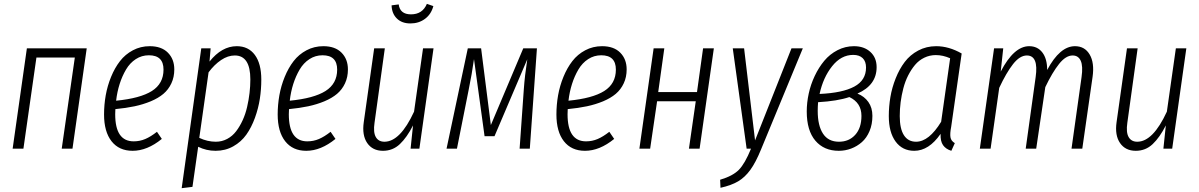

<svg xmlns="http://www.w3.org/2000/svg" viewBox="-20 -775 6252 1001"><path d="M301.8 0 370.1 -475.1H169.9L102.1 0H45.9L120.1 -522.9H432.1L357.9 0Z M888.7 -413.1Q888.7 -373 873.5 -340.6Q858.4 -308.1 831.8 -285.6Q805.2 -263.2 765.9 -246.8Q726.6 -230.5 681.6 -220.9Q636.7 -211.4 581.5 -206.1Q580.6 -197.3 580.6 -179.2Q580.6 -38.1 676.8 -38.1Q709 -38.1 737.5 -50.3Q766.1 -62.5 798.3 -87.9L823.7 -50.8Q747.6 11.2 671.4 11.2Q600.6 11.2 561.5 -38.6Q522.5 -88.4 522.5 -178.2Q522.5 -228.5 531.2 -278.1Q540 -327.6 559.1 -374.3Q578.1 -420.9 605.5 -456.3Q632.8 -491.7 672.9 -512.9Q712.9 -534.2 760.7 -534.2Q821.8 -534.2 855.2 -500.5Q888.7 -466.8 888.7 -413.1ZM756.3 -486.8Q718.8 -486.8 688 -466.8Q657.2 -446.8 637 -412.4Q616.7 -377.9 603.8 -337.2Q590.8 -296.4 585.4 -250Q710.9 -262.2 771.7 -300.5Q832.5 -338.9 832.5 -412.1Q832.5 -486.8 756.3 -486.8Z M927.2 206.1 1029.3 -522.9H1078.1L1072.3 -454.1Q1136.2 -534.2 1214.4 -534.2Q1274.9 -534.2 1308.6 -488.8Q1342.3 -443.4 1342.3 -359.9Q1342.3 -309.6 1334.7 -260Q1327.1 -210.4 1309.1 -160.6Q1291 -110.8 1264.4 -73.2Q1237.8 -35.6 1196.3 -12.2Q1154.8 11.2 1104 11.2Q1055.7 11.2 1013.2 -9.8L983.4 199.2ZM1105 -36.1Q1137.2 -36.1 1164.6 -50.8Q1191.9 -65.4 1211.2 -90.8Q1230.5 -116.2 1245.1 -148.2Q1259.8 -180.2 1268.3 -217.3Q1276.9 -254.4 1281 -290.3Q1285.2 -326.2 1285.2 -360.8Q1285.2 -485.8 1204.1 -485.8Q1168 -485.8 1132.6 -461.9Q1097.2 -438 1067.4 -397.9L1019 -56.2Q1061.5 -36.1 1105 -36.1Z M1793.9 -413.1Q1793.9 -373 1778.8 -340.6Q1763.7 -308.1 1737.1 -285.6Q1710.4 -263.2 1671.1 -246.8Q1631.8 -230.5 1586.9 -220.9Q1542 -211.4 1486.8 -206.1Q1485.8 -197.3 1485.8 -179.2Q1485.8 -38.1 1582 -38.1Q1614.3 -38.1 1642.8 -50.3Q1671.4 -62.5 1703.6 -87.9L1729 -50.8Q1652.8 11.2 1576.7 11.2Q1505.9 11.2 1466.8 -38.6Q1427.7 -88.4 1427.7 -178.2Q1427.7 -228.5 1436.5 -278.1Q1445.3 -327.6 1464.4 -374.3Q1483.4 -420.9 1510.7 -456.3Q1538.1 -491.7 1578.1 -512.9Q1618.2 -534.2 1666 -534.2Q1727.1 -534.2 1760.5 -500.5Q1793.9 -466.8 1793.9 -413.1ZM1661.6 -486.8Q1624 -486.8 1593.3 -466.8Q1562.5 -446.8 1542.2 -412.4Q1522 -377.9 1509 -337.2Q1496.1 -296.4 1490.7 -250Q1616.2 -262.2 1677 -300.5Q1737.8 -338.9 1737.8 -412.1Q1737.8 -486.8 1661.6 -486.8Z M2119.6 -652.8Q2075.2 -652.8 2049.1 -678.5Q2022.9 -704.1 2021.5 -747.1L2058.6 -752Q2065.4 -700.2 2122.6 -700.2Q2182.6 -700.2 2205.6 -754.9L2239.3 -743.2Q2228 -700.7 2195.8 -676.8Q2163.6 -652.8 2119.6 -652.8ZM1976.6 11.2Q1922.4 11.2 1894.5 -29.3Q1866.7 -69.8 1876.5 -138.2L1930.7 -522.9H1986.3L1932.6 -134.8Q1925.3 -85.4 1939.2 -60.8Q1953.1 -36.1 1984.4 -36.1Q2066.4 -36.1 2138.7 -192.9L2185.5 -522.9H2240.2L2166.5 0H2120.6L2133.3 -121.1Q2101.6 -58.6 2064.7 -23.7Q2027.8 11.2 1976.6 11.2Z M2779.3 -522.9 2742.2 0H2689L2710.9 -309.1Q2715.8 -379.9 2729 -465.8L2558.1 -64.9H2506.3L2451.2 -466.8Q2440.4 -389.2 2423.3 -306.2L2362.3 0H2308.1L2418.9 -522.9H2488.3L2539.1 -123L2708 -522.9Z M3247.1 -413.1Q3247.1 -373 3231.9 -340.6Q3216.8 -308.1 3190.2 -285.6Q3163.6 -263.2 3124.3 -246.8Q3085 -230.5 3040 -220.9Q2995.1 -211.4 2939.9 -206.1Q2939 -197.3 2939 -179.2Q2939 -38.1 3035.2 -38.1Q3067.4 -38.1 3095.9 -50.3Q3124.5 -62.5 3156.7 -87.9L3182.1 -50.8Q3106 11.2 3029.8 11.2Q2959 11.2 2919.9 -38.6Q2880.9 -88.4 2880.9 -178.2Q2880.9 -228.5 2889.6 -278.1Q2898.4 -327.6 2917.5 -374.3Q2936.5 -420.9 2963.9 -456.3Q2991.2 -491.7 3031.2 -512.9Q3071.3 -534.2 3119.1 -534.2Q3180.2 -534.2 3213.6 -500.5Q3247.1 -466.8 3247.1 -413.1ZM3114.7 -486.8Q3077.1 -486.8 3046.4 -466.8Q3015.6 -446.8 2995.4 -412.4Q2975.1 -377.9 2962.2 -337.2Q2949.2 -296.4 2943.8 -250Q3069.3 -262.2 3130.1 -300.5Q3190.9 -338.9 3190.9 -412.1Q3190.9 -486.8 3114.7 -486.8Z M3571.8 0 3607.4 -247.1H3405.8L3369.6 0H3313.5L3387.7 -522.9H3443.4L3411.6 -294.9H3613.8L3645.5 -522.9H3701.7L3627.4 0Z M4165.5 -522.9 3947.8 3.9Q3919.9 72.3 3891.8 110.8Q3863.8 149.4 3828.4 170.4Q3793 191.4 3736.3 204.1L3734.4 162.1Q3800.3 142.6 3832 110.4Q3863.8 78.1 3895.5 0H3872.6L3800.3 -522.9H3859.4L3916.5 -43L4106.4 -522.9Z M4432.1 -534.2Q4484.9 -534.2 4517.6 -504.4Q4550.3 -474.6 4550.3 -424.8Q4550.3 -331.1 4450.2 -287.1Q4486.3 -272.9 4507.3 -243.2Q4528.3 -213.4 4528.3 -170.9Q4528.3 -127 4513.4 -91.6Q4498.5 -56.2 4473.6 -34.2Q4448.7 -12.2 4417.7 -0.5Q4386.7 11.2 4353 11.2Q4275.9 11.2 4231 -41.5Q4186 -94.2 4186 -193.8Q4186 -239.7 4196.3 -287.1Q4206.5 -334.5 4227.5 -378.9Q4248.5 -423.3 4277.3 -458Q4306.2 -492.7 4346.4 -513.4Q4386.7 -534.2 4432.1 -534.2ZM4428.2 -488.8Q4365.2 -488.8 4318.4 -429.9Q4271.5 -371.1 4252.9 -285.2Q4372.6 -290.5 4433.8 -323.5Q4495.1 -356.4 4495.1 -422.9Q4495.1 -454.6 4477.8 -471.7Q4460.4 -488.8 4428.2 -488.8ZM4408.2 -269Q4346.2 -248 4245.1 -242.2Q4243.2 -217.8 4243.2 -196.8Q4243.2 -120.1 4270.8 -78.1Q4298.3 -36.1 4354 -36.1Q4406.2 -36.1 4438.7 -72Q4471.2 -107.9 4471.2 -170.9Q4471.2 -239.3 4408.2 -269Z M4860.8 -534.2Q4927.2 -534.2 4993.7 -496.1L4939 -113.8Q4932.1 -78.6 4935.3 -59.3Q4938.5 -40 4958 -28.8L4939.9 11.2Q4911.1 2.4 4896.7 -18.1Q4882.3 -38.6 4883.8 -77.1Q4822.8 11.2 4746.6 11.2Q4684.6 11.2 4649.2 -37.1Q4613.8 -85.4 4613.8 -169.9Q4613.8 -219.7 4622.1 -269Q4630.4 -318.4 4649.7 -366.7Q4668.9 -415 4696.8 -451.9Q4724.6 -488.8 4767.1 -511.5Q4809.6 -534.2 4860.8 -534.2ZM4858.9 -487.8Q4826.7 -487.8 4798.6 -474.1Q4770.5 -460.4 4750.5 -436.5Q4730.5 -412.6 4714.8 -381.8Q4699.2 -351.1 4689.7 -314.9Q4680.2 -278.8 4675.5 -242.4Q4670.9 -206.1 4670.9 -169.9Q4670.9 -104 4692.6 -70.1Q4714.4 -36.1 4755.9 -36.1Q4823.2 -36.1 4886.7 -140.1L4933.6 -471.2Q4896 -487.8 4858.9 -487.8Z M5584.5 -534.2Q5635.3 -534.2 5660.9 -491Q5686.5 -447.8 5676.3 -375L5622.6 0H5566.4L5618.7 -373Q5627 -430.2 5614.5 -458Q5602.1 -485.8 5572.3 -485.8Q5536.6 -485.8 5501.5 -441.7Q5466.3 -397.5 5429.7 -320.8L5382.3 0H5327.6L5379.4 -373Q5395.5 -485.8 5333.5 -485.8Q5296.9 -485.8 5261.5 -440.7Q5226.1 -395.5 5189.5 -316.9L5144.5 0H5088.4L5162.6 -522.9H5210.4L5197.3 -401.9Q5266.1 -534.2 5345.7 -534.2Q5389.2 -534.2 5414.3 -501.5Q5439.5 -468.8 5439.5 -410.2Q5505.4 -534.2 5584.5 -534.2Z M5901.4 11.2Q5847.2 11.2 5819.3 -29.3Q5791.5 -69.8 5801.3 -138.2L5855.5 -522.9H5911.1L5857.4 -134.8Q5850.1 -85.4 5864 -60.8Q5877.9 -36.1 5909.2 -36.1Q5991.2 -36.1 6063.5 -192.9L6110.4 -522.9H6165L6091.3 0H6045.4L6058.1 -121.1Q6026.4 -58.6 5989.5 -23.7Q5952.6 11.2 5901.4 11.2Z"/></svg>

Font: Fira Sans Compressed Light
Style: Italic
Weight: 300
Width: 3
Italic angle: -8°
Designer: Carrois Corporate & Edenspiekermann AG
Foundry: Carrois Corporate GbR & Edenspiekermann AG
Version: Version 4.203;PS 004.203;hotconv 1.0.88;makeotf.lib2.5.64775